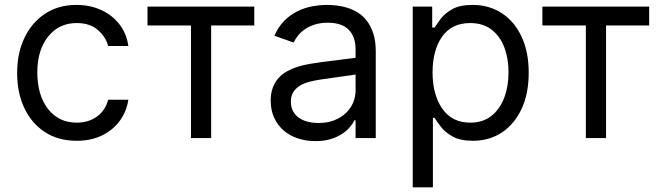

<svg xmlns="http://www.w3.org/2000/svg" viewBox="-20 -573 2760 797"><path d="M298.3 11.4Q221.6 11.4 166.2 -24.9Q110.8 -61.1 81 -124.6Q51.1 -188.2 51.1 -269.9Q51.1 -353 81.9 -416.7Q112.6 -480.5 167.8 -516.5Q223 -552.6 296.9 -552.6Q354.4 -552.6 400.6 -531.2Q446.7 -509.9 476.2 -471.6Q505.7 -433.2 512.8 -382.1H429Q419.4 -419.4 386.5 -448.3Q353.7 -477.3 298.3 -477.3Q224.8 -477.3 179.9 -421.3Q134.9 -365.4 134.9 -272.7Q134.9 -177.9 179.3 -120.9Q223.7 -63.9 298.3 -63.9Q347.3 -63.9 382.3 -89.1Q417.3 -114.3 429 -159.1H512.8Q505.7 -110.8 477.8 -72.3Q449.9 -33.7 404.3 -11.2Q358.7 11.4 298.3 11.4Z M856.5 0H772.7V-467.3H592.3V-545.5H1035.5V-467.3H856.5Z M1289.8 12.8Q1251.1 12.8 1217 1.6Q1182.9 -9.6 1157.8 -31.1Q1132.8 -52.6 1118.3 -83.8Q1103.7 -115.1 1103.7 -154.8Q1103.7 -186.1 1112.4 -209.2Q1121.1 -232.2 1136.2 -249.1Q1151.3 -266 1171.7 -277.2Q1192.1 -288.4 1215.6 -295.8Q1239 -303.3 1264.6 -307.7Q1290.1 -312.1 1315.3 -315.3L1456 -333.1V-367.9Q1456 -420.5 1427.4 -449.6Q1398.8 -478.7 1340.9 -478.7Q1311.1 -478.7 1287.6 -471.4Q1264.2 -464.1 1246.8 -452.4Q1229.4 -440.7 1217.7 -426Q1206 -411.2 1198.9 -396.3L1119.3 -424.7Q1135.3 -462 1160 -486.7Q1184.7 -511.4 1214 -525.9Q1243.3 -540.5 1275.2 -546.5Q1307.2 -552.6 1338.1 -552.6Q1355.5 -552.6 1377.1 -550.2Q1398.8 -547.9 1421.2 -541Q1443.5 -534.1 1465 -521Q1486.5 -507.8 1503 -486.3Q1519.5 -464.8 1529.7 -433.8Q1539.8 -402.7 1539.8 -359.4V0H1456V-73.9H1451.7Q1445.3 -60.7 1432.5 -45.5Q1419.7 -30.2 1400 -17.2Q1380.3 -4.3 1353 4.3Q1325.6 12.8 1289.8 12.8ZM1302.6 -62.5Q1339.8 -62.5 1368.4 -74Q1397 -85.6 1416.5 -104.4Q1436.1 -123.2 1446 -147.5Q1456 -171.9 1456 -197.4V-263.5L1311.1 -242.9Q1286.6 -239.3 1264.2 -233.5Q1241.8 -227.6 1224.8 -217.2Q1207.7 -206.7 1197.6 -190.7Q1187.5 -174.7 1187.5 -150.6Q1187.5 -128.9 1196 -112.4Q1204.5 -95.9 1220 -84.7Q1235.4 -73.5 1256.6 -68Q1277.7 -62.5 1302.6 -62.5Z M1777 204.5H1693.2V-545.5H1774.1V-458.8H1784.1Q1793.3 -473 1809.8 -495.2Q1826.3 -517.4 1857.4 -535Q1888.5 -552.6 1941.8 -552.6Q2010.7 -552.6 2063.2 -518.1Q2115.8 -483.7 2145.2 -420.5Q2174.7 -357.2 2174.7 -271.3Q2174.7 -184.7 2145.2 -121.3Q2115.8 -57.9 2063.6 -23.3Q2011.4 11.4 1943.2 11.4Q1890.6 11.4 1859 -6.2Q1827.4 -23.8 1810.4 -46.3Q1793.3 -68.9 1784.1 -83.8H1777ZM1931.8 -63.9Q1984.4 -63.9 2019.7 -91.8Q2055 -119.7 2073 -167.1Q2090.9 -214.5 2090.9 -272.7Q2090.9 -330.3 2073.3 -376.6Q2055.8 -422.9 2020.4 -450.1Q1985.1 -477.3 1931.8 -477.3Q1855.1 -477.3 1815.3 -420.8Q1775.6 -364.3 1775.6 -272.7Q1775.6 -180 1815.9 -122Q1856.2 -63.9 1931.8 -63.9Z M2495.7 0H2411.9V-467.3H2231.5V-545.5H2674.7V-467.3H2495.7Z"/></svg>

Font: Linik Sans
Style: Regular
Weight: 400
Designer: Rasmus Andersson (font), Marc Monis (original base), Kil Hyung-jin (Pretendard portions), Cristiano Sobral (main changes
Foundry: rsms
Version: Version 3.018;May 31, 2022;FontCreator 14.0.0.2814 64-bit; t